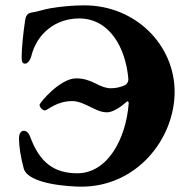

<svg xmlns="http://www.w3.org/2000/svg" viewBox="-20 -684 702 718"><path d="M285 14C491 14 633 -164 633 -341C633 -514 489 -664 295 -664C249 -664 204 -659 168 -653C145 -649 115 -639 98 -637C82 -635 76 -623 74 -608C67 -563 61 -502 61 -473C61 -461 61 -445 74 -446C85 -446 94 -462 97 -474C118 -559 188 -615 276 -615C390 -615 450 -505 460 -389C461 -376 451 -366 444 -364C427 -357 412 -354 394 -354C377 -354 360 -360 337 -372C316 -383 292 -391 265 -391C204 -391 128 -299 128 -292C128 -283 139 -271 148 -271C161 -273 191 -306 251 -306C273 -306 298 -294 318 -284C340 -274 356 -264 381 -264C400 -264 428 -281 451 -301C453 -303 455 -305 457 -305C460 -305 462 -301 461 -295C451 -166 383 -36 269 -36C181 -36 129 -78 95 -167C90 -181 83 -195 69 -195C56 -195 51 -180 51 -167C51 -138 57 -97 69 -53C87 5 239 14 285 14Z"/></svg>

Font: EB Garamond
Style: Bold
Weight: 700
Designer: Georg Duffner and Octavio Pardo
Foundry: Georg Duffner
Version: Version 1.000;PS 001.000;hotconv 1.0.88;makeotf.lib2.5.64775